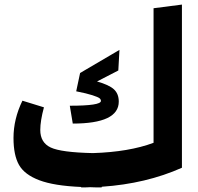

<svg xmlns="http://www.w3.org/2000/svg" viewBox="-20 -801 864 839"><path d="M775 -781V-68Q618 2 425 15L424 18Q390 18 374 17Q361 18 335 18L334 16Q216 11 151.5 -13.5Q87 -38 63 -80.5Q39 -123 39 -198Q39 -281 78 -361L172 -332Q156 -273 156 -233Q156 -178 201.5 -156.5Q247 -135 386 -132Q544 -137 651 -177V-765ZM285 -339Q421 -339 421 -360Q421 -367 414.5 -372Q408 -377 383.5 -385Q359 -393 313 -402L330 -482L502 -583L497 -493L404 -445Q457 -430 478 -410.5Q499 -391 499 -357Q499 -261 298 -261Z"/></svg>

Font: FiraGO
Style: Bold
Weight: 700
Designer: bBox Type
Foundry: bBox Type GmbH
Version: Version 1.001;PS 001.001;hotconv 1.0.88;makeotf.lib2.5.64775